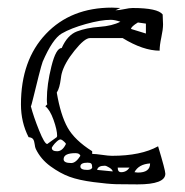

<svg xmlns="http://www.w3.org/2000/svg" viewBox="-20 -481 486 504"><path d="M55 -121Q35 -160 35 -207Q35 -323 100.5 -392Q166 -461 274 -461Q276 -461 285.5 -460.5Q295 -460 296 -460L283 -454Q292 -454 306 -457Q320 -460 328 -460Q394 -460 407 -443Q407 -441 407.5 -429.5Q408 -418 408 -417Q408 -404 403.5 -383Q399 -362 399 -348Q356 -348 302 -381H216Q202 -381 175.5 -348Q149 -315 142 -288Q141 -285 139.5 -273.5Q138 -262 135.5 -253Q133 -244 129 -238Q139 -179 157.5 -146Q176 -113 222 -84V-77Q231 -77 248 -74.5Q265 -72 274 -72Q350 -72 395 -97Q414 -34 414 -25Q414 3 341 3Q306 3 285 2.5Q264 2 225.5 -3Q187 -8 162.5 -17Q138 -26 112.5 -44.5Q87 -63 74 -90Q72 -94 71 -102.5Q70 -111 67 -115.5Q64 -120 55 -121ZM289 -41Q289 -29 298 -29Q312 -29 320 -41ZM374 -52Q344 -50 333 -29L342 -28Q374 -28 374 -52ZM191 -44Q191 -35 209 -35Q220 -35 222 -41Q222 -49 219.5 -51.5Q217 -54 210 -54Q191 -54 191 -44ZM255 -46Q237 -46 235 -35L276 -31Q275 -36 267 -41Q259 -46 255 -46ZM147 -63Q147 -53 167 -53Q179 -53 191 -72Q189 -79 178 -79Q147 -79 147 -63ZM116 -93Q116 -84 130 -84Q144 -84 153 -103Q153 -105 148.5 -109Q144 -113 142 -114L139 -115Q135 -115 129 -109.5Q123 -104 119.5 -99Q116 -94 116 -93ZM61 -202Q68 -175 82.5 -139Q97 -103 104 -103L129 -121L130 -124Q130 -140 120.5 -166.5Q111 -193 99 -202L104 -207Q103 -211 103 -220Q103 -259 115 -307Q127 -355 142 -355Q157 -389 182 -398.5Q207 -408 241 -410.5Q275 -413 296 -424Q281 -429 271 -429Q245 -429 205.5 -418Q166 -407 142 -393Q118 -379 92 -319Q89 -311 81.5 -281.5Q74 -252 68 -227Q62 -202 61 -202ZM363 -419 342 -422Q324 -411 324 -405L363 -393Z"/></svg>

Font: CabinSketch
Style: Regular
Weight: 400
Designer: Pablo Impallari
Foundry: Pablo Impallari. www.impallari.com Igino Marini. www.ikern.com
Version: Version 1.002